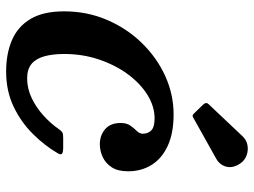

<svg xmlns="http://www.w3.org/2000/svg" viewBox="-121 -694 828 626"><g transform="rotate(90 293.0 -381.0)"><path d="M512.5 -751Q503 -765 486.5 -771Q470 -777 453 -773.8Q436 -770.5 424 -757.5L320 -647.5Q312 -639.5 320 -630.5L349 -600.5Q354 -595 357.5 -595Q361 -595 367 -599L497.5 -672Q518 -683.5 523.5 -705.2Q529 -727 512.5 -751ZM538.5 -384.5Q538.5 -428.5 517.2 -462Q496 -495.5 454.8 -514.2Q413.5 -533 353 -533Q288 -533 228 -505.8Q168 -478.5 120.2 -429.5Q72.5 -380.5 44.8 -315.8Q17 -251 17 -176Q17 -108 41.8 -66.5Q66.5 -25 110.8 -6Q155 13 213 13Q277 13 328 -11.5Q379 -36 417.2 -74.8Q455.5 -113.5 479.5 -155Q486 -166 480.8 -169.5Q475.5 -173 460.5 -173H428Q415.5 -173 411 -169.8Q406.5 -166.5 401.5 -159.5Q383 -132.5 356.8 -108.8Q330.5 -85 299.5 -70.2Q268.5 -55.5 235.5 -55.5Q205.5 -55.5 188.2 -70Q171 -84.5 163.5 -111.8Q156 -139 156 -176Q156 -236.5 174 -289.8Q192 -343 222 -383.8Q252 -424.5 289.5 -447.8Q327 -471 366 -471Q394.5 -471 405.2 -460.2Q416 -449.5 416 -432.5Q416 -422 407.2 -413.2Q398.5 -404.5 389.8 -392.5Q381 -380.5 381 -360.5Q381 -326.5 401.5 -309.5Q422 -292.5 450 -292.5Q471.5 -292.5 491.8 -301.8Q512 -311 525.2 -331Q538.5 -351 538.5 -384.5Z"/></g></svg>

Font: Besley SemiBold
Style: Italic
Weight: 600
Italic angle: -13°
Designer: Owen Earl
Foundry: indestructible type*
Version: Version 2.001